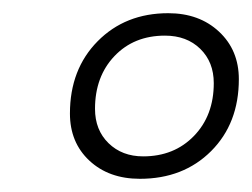

<svg xmlns="http://www.w3.org/2000/svg" viewBox="-20 -730 382 291"><path d="M86 -558Q86 -625 128 -667.5Q170 -710 235 -710Q282 -710 312 -682Q342 -654 342 -610Q342 -543 300 -501Q258 -459 192 -459Q145 -459 115.5 -486.5Q86 -514 86 -558ZM304 -604Q304 -636 283.5 -656Q263 -676 230 -676Q183 -676 153.5 -645Q124 -614 124 -565Q124 -533 144.5 -513Q165 -493 197 -493Q244 -493 274 -524Q304 -555 304 -604Z"/></svg>

Font: Sarabun ExtraLight
Style: Italic
Weight: 275
Italic angle: -10°
Designer: Suppakit Chalermlarp | Katatrad Co.,Ltd.
Foundry: Cadson Demak Co.,Ltd.
Version: Version 1.000; ttfautohint (v1.6)